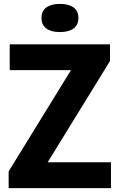

<svg xmlns="http://www.w3.org/2000/svg" viewBox="-20 -968 616 988"><path d="M24.5 0V-86L363 -636L365.5 -607H30V-740H546V-654L207.5 -104L205 -133H551V0ZM288.5 -803Q243 -803 218.2 -821.5Q193.5 -840 193.5 -875.5Q193.5 -911 218.2 -929.5Q243 -948 288.5 -948Q334 -948 358.8 -929.5Q383.5 -911 383.5 -875.5Q383.5 -840 358.8 -821.5Q334 -803 288.5 -803Z"/></svg>

Font: Encode Sans SemiCondensed
Style: Bold
Weight: 700
Width: 4
Designer: Multiple Designers
Foundry: Impallari Type
Version: Version 3.002